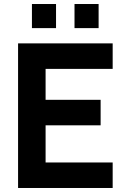

<svg xmlns="http://www.w3.org/2000/svg" viewBox="-20 -936 631 956"><path d="M351 -796V-916H471V-796ZM139 -796V-916H259V-796ZM70 0V-720H541V-593H207V-439H481V-312H207V-127H541V0Z"/></svg>

Font: Vela Sans ExtBd
Style: Regular
Weight: 800
Designer: Principal design: Mikhail Sharanda - project Manrope.
Design modification: Ravid Balaliev
Foundry: Mikhail Sharanda
Version: Version 1.001